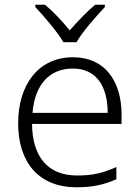

<svg xmlns="http://www.w3.org/2000/svg" viewBox="-20 -785 592 815"><path d="M249 -606H305C329 -649 388 -716 425 -755V-765H384C348 -735 308 -693 276 -656C246 -693 207 -735 171 -765H130V-755C167 -716 224 -649 249 -606ZM290 -542C142 -542 57 -424 57 -262C57 -95 145 10 305 10C373 10 421 -1 474 -24V-76C415 -50 373 -40 307 -40C185 -40 117 -118 116 -259H496V-298C496 -440 426 -542 290 -542ZM289 -494C390 -494 437 -418 437 -306H118C128 -427 191 -494 289 -494Z"/></svg>

Font: Noto Sans Gurmukhi Light
Style: Regular
Weight: 300
Designer: Jelle Bosma - Monotype Design Team
Foundry: Monotype Imaging Inc.
Version: Version 2.004